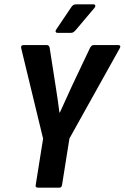

<svg xmlns="http://www.w3.org/2000/svg" viewBox="-20 -862 573 882"><path d="M155 0Q141 0 144 -12L178 -225L77 -642Q75 -655 89 -655H195Q205 -655 208 -643L235 -470Q240 -439 244.5 -408Q249 -377 253 -345H255Q269 -376 283 -406.5Q297 -437 311 -468L394 -643Q401 -655 410 -655H523Q529 -655 531.5 -652Q534 -649 531 -642L299 -226L265 -12Q263 0 253 0ZM244 -711Q238 -711 236 -715.5Q234 -720 238 -726L308 -830Q316 -842 328 -842H410Q416 -842 417.5 -837Q419 -832 415 -827L328 -724Q322 -717 317 -714Q312 -711 305 -711Z"/></svg>

Font: Sofia Sans Condensed ExtraBold
Style: Italic
Weight: 800
Italic angle: -9°
Version: Version 4.100